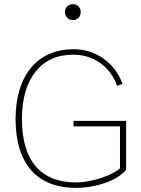

<svg xmlns="http://www.w3.org/2000/svg" viewBox="-20 -890 674 915"><path d="M330.6 -287.6H551.8V-87.9C515.6 -53.7 414.6 -20.5 343.3 -20.5C173.8 -20.5 84.5 -125 84.5 -321.8C84.5 -418.5 106 -494.1 149.4 -548.3C192.4 -602.5 252 -629.4 328.6 -629.4C377 -629.4 420.4 -616.2 458 -589.4C495.6 -562.5 522 -526.4 538.1 -481L564 -490.2C545.4 -541 515.1 -581.1 473.1 -610.8C431.2 -640.6 383.3 -655.3 330.1 -655.3C157.7 -655.3 54.2 -530.3 54.2 -321.8C54.2 -110.4 155.8 5.4 342.8 5.4C432.6 5.4 538.6 -27.8 581.1 -81.1V-314H330.6ZM289.6 -832.5C289.6 -811.5 305.2 -794.4 327.1 -794.4C350.1 -794.4 364.7 -811.5 364.7 -832.5C364.7 -853.5 350.1 -870.1 327.1 -870.1C305.2 -870.1 289.6 -853.5 289.6 -832.5Z"/></svg>

Font: Estedad Thin
Style: Regular
Weight: 100
Designer: Amin Abedi
Version: Version 7.3